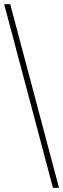

<svg xmlns="http://www.w3.org/2000/svg" viewBox="-20 -780 303 921"><path d="M234 121 0 -760H29L263 121Z"/></svg>

Font: Noto Serif Georgian SemiCondensed Thin
Style: Regular
Weight: 100
Width: 4
Designer: Monotype Design Team, Akaki Razmadze
Foundry: Google LLC
Version: Version 2.003; ttfautohint (v1.8.4.7-5d5b)